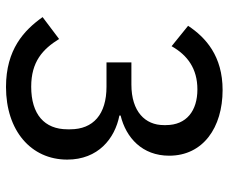

<svg xmlns="http://www.w3.org/2000/svg" viewBox="-81 -669 762 640"><g transform="rotate(90 300.0 -349.0)"><path d="M188 -406V-323H269C361 -323 411 -279 411 -202V-193C411 -116 361 -72 269 -72C186 -72 144 -110 110 -165L37 -110C81 -48 145 12 270 12C415 12 512 -71 512 -192C512 -295 442 -351 365 -366V-370C439 -388 499 -442 499 -532C499 -645 405 -710 280 -710C167 -710 105 -654 66 -595L134 -540C164 -593 209 -626 278 -626C349 -626 397 -590 397 -521V-514C397 -452 352 -406 262 -406Z"/></g></svg>

Font: IBM Plex Arabic Text
Style: Regular
Weight: 450
Designer: Mike Abbink, Paul van der Laan, Pieter van Rosmalen, Wael Morcos, Khajak Apelian
Foundry: Bold Monday
Version: Version 1.0